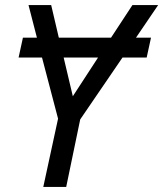

<svg xmlns="http://www.w3.org/2000/svg" viewBox="-20 -734 641 754"><path d="M150 0 208 -268 145 -508H53L70 -586H125L92 -714H181L211 -586H416L500 -714H601L514 -586H573L556 -508H461L295 -265L240 0ZM266 -356 365 -508H230Z"/></svg>

Font: Noto Sans
Style: Italic
Weight: 400
Italic angle: -12°
Designer: Monotype Design Team
Foundry: Monotype Imaging Inc.
Version: Version 2.013; ttfautohint (v1.8.4.7-5d5b)